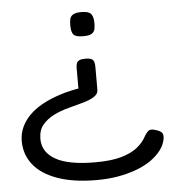

<svg xmlns="http://www.w3.org/2000/svg" viewBox="-51 -539 756 808"><g transform="rotate(-5 326.5 -135.0)"><path d="M323 -293Q340 -293 348 -288.5Q356 -284 358.5 -275.5Q361 -267 361 -254V-159Q361 -140 342 -128.5Q323 -117 294 -109Q265 -101 232.5 -92.5Q200 -84 171 -69.5Q142 -55 123 -32.5Q104 -10 104 27Q104 83 158.5 114Q213 145 326 145Q394 145 437 132.5Q480 120 505.5 99Q531 78 544 52Q551 41 557 35Q563 29 571.5 28.5Q580 28 594 33Q607 37 613 42Q619 47 620.5 53.5Q622 60 621 69Q617 95 600.5 117.5Q584 140 557.5 159Q531 178 495 191.5Q459 205 417 212.5Q375 220 326 220Q228 220 160.5 196Q93 172 59 129Q25 86 25 29Q25 -1 37 -28Q49 -55 71.5 -78Q94 -101 127.5 -119.5Q161 -138 203 -151.5Q245 -165 296 -173L282 -160V-257Q282 -269 285 -277Q288 -285 296.5 -289Q305 -293 323 -293ZM322 -490Q353 -490 363 -478Q373 -466 373 -439Q373 -427 371 -415Q369 -403 358.5 -395.5Q348 -388 322 -388Q289 -388 280 -399.5Q271 -411 271 -438Q271 -451 273 -463Q275 -475 286 -482.5Q297 -490 322 -490Z"/></g></svg>

Font: Fredoka Expanded
Style: Regular
Weight: 400
Width: 7
Designer: Ben Nathan
Foundry: Milena B. Brandão, Ben Nathan
Version: Version 2.001